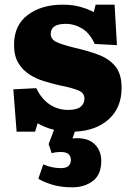

<svg xmlns="http://www.w3.org/2000/svg" viewBox="-20 -549 566 821"><path d="M289 252Q238 252 199.5 239.5Q161 227 144 215L165 154Q186 163 205 166.5Q224 170 241 170Q283 170 283 134Q283 120 273.5 110.5Q264 101 240 101Q218 101 201 106L188 67L211 6Q190 1 173 -6Q156 -13 141 -22L130 14H51L37 -167L135 -172Q158 -125 193 -102Q228 -79 271 -79Q308 -79 324.5 -92Q341 -105 341 -128Q341 -151 316 -162Q291 -173 231 -185Q201 -192 168 -202Q135 -212 106 -230.5Q77 -249 58.5 -279.5Q40 -310 40 -357Q40 -441 98.5 -485Q157 -529 248 -529Q292 -529 326 -519Q360 -509 381 -497L389 -529H470L480 -356L385 -361Q365 -406 332 -426.5Q299 -447 261 -447Q197 -447 197 -404Q197 -381 221 -369.5Q245 -358 302 -344Q356 -332 401 -315Q446 -298 473 -265.5Q500 -233 500 -174Q500 -89 445.5 -39.5Q391 10 300 14L290 43Q351 37 382 65Q413 93 413 139Q413 198 377 225Q341 252 289 252Z"/></svg>

Font: Literata 12pt ExtraBold
Style: Regular
Weight: 800
Designer: Latin by Veronika Burian and Jose Scaglione. Greek by Irene Vlachou. Cyrillic by Vera Evstafieva.
Foundry: TypeTogether
Version: Version 3.002